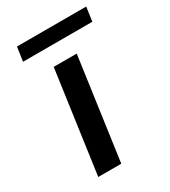

<svg xmlns="http://www.w3.org/2000/svg" viewBox="-164 -735 721 816"><g transform="rotate(-30 196.0 -326.5)"><path d="M187 0H74L144 -500H257ZM52 -653H392L382 -584H42Z"/></g></svg>

Font: Fivo Sans Modern Med
Style: Italic
Weight: 450
Designer: Alexander Slobzheninov
Foundry: Alexander Slobzheninov
Version: 1.0